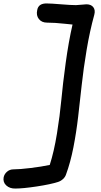

<svg xmlns="http://www.w3.org/2000/svg" viewBox="-92 -798 588 1120"><path d="M-2 301.8Q-34.2 302.7 -54.9 284.2Q-75.7 265.6 -70.8 236.8Q-66.9 217.3 -51 203.6Q-35.2 189.9 -13.2 189.9Q22 189.9 86.2 182.1Q150.4 174.3 198.2 164.1Q223.1 86.9 240.2 -18.6Q257.3 -124 265.9 -216.3Q274.4 -308.6 291.3 -431.6Q308.1 -554.7 331.1 -654.8Q320.3 -655.8 288.1 -659.2Q255.9 -662.6 231.2 -664.3Q206.5 -666 182.1 -666Q151.4 -666 134.8 -687Q118.2 -708 125 -738.8Q131.8 -779.3 182.1 -777.8Q206.1 -777.8 264.2 -772.9Q322.3 -768.1 351.1 -768.1Q361.8 -768.1 382.6 -770.5Q403.3 -772.9 412.1 -772.9Q439.5 -772.9 452.4 -755.9Q465.3 -738.8 458 -711.9Q431.6 -616.2 413.3 -506.8Q395 -397.5 384.8 -303.5Q374.5 -209.5 364 -118.2Q353.5 -26.9 336.2 61.8Q318.8 150.4 293 220.2Q288.1 234.9 275.6 246.3Q263.2 257.8 247.1 263.2Q203.6 277.3 123 289.6Q42.5 301.8 -2 301.8Z"/></svg>

Font: Shantell Sans Bouncy
Style: Italic
Weight: 500
Italic angle: -11.31°
Designer: Stephen Nixon, Anya Danilova, Shantell Martin
Foundry: Arrow Type
Version: Version 1.006;[9816181b4]